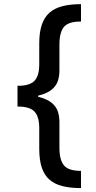

<svg xmlns="http://www.w3.org/2000/svg" viewBox="-20 -791 472 948"><path d="M66.4 -309.6V-367.2Q126.5 -367.2 150.1 -391.8Q173.8 -416.5 173.8 -473.1V-577.1Q173.8 -631.3 186.3 -668.5Q198.7 -705.6 224.1 -728Q249.5 -750.5 288.3 -760.5Q327.1 -770.5 379.9 -770.5V-684.6Q317.9 -685.1 295.7 -658Q273.4 -630.9 273.4 -571.3V-441.9Q273.4 -414.6 265.4 -390.6Q257.3 -366.7 235.1 -348.4Q212.9 -330.1 172.4 -319.8Q131.8 -309.6 66.4 -309.6ZM379.9 137.7Q327.1 137.7 288.3 127.9Q249.5 118.2 224.1 95.9Q198.7 73.7 186.3 36.4Q173.8 -1 173.8 -55.7V-158.2Q173.8 -215.3 150.1 -240.2Q126.5 -265.1 66.4 -265.1V-322.8Q131.8 -322.8 172.4 -312.3Q212.9 -301.8 235.1 -283.4Q257.3 -265.1 265.4 -241Q273.4 -216.8 273.4 -189.5V-61Q273.4 -2 295.7 25.4Q317.9 52.7 379.9 52.7ZM66.4 -264.6V-367.7H168V-264.6Z"/></svg>

Font: Inter 18pt Medium
Style: Regular
Weight: 500
Designer: Rasmus Andersson
Foundry: rsms
Version: Version 4.001;git-66647c0bb